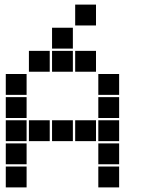

<svg xmlns="http://www.w3.org/2000/svg" viewBox="-20 -815 640 830"><path d="M306 -795Q305 -795 305 -795Q305 -795 305 -794V-706Q305 -705 305 -705Q305 -705 306 -705H394Q395 -705 395 -705Q395 -705 395 -706V-794Q395 -795 395 -795Q395 -795 394 -795ZM206 -695Q205 -695 205 -695Q205 -695 205 -694V-606Q205 -605 205 -605Q205 -605 206 -605H294Q295 -605 295 -605Q295 -605 295 -606V-694Q295 -695 295 -695Q295 -695 294 -695ZM106 -595Q105 -595 105 -595Q105 -595 105 -594V-506Q105 -505 105 -505Q105 -505 106 -505H194Q195 -505 195 -505Q195 -505 195 -506V-594Q195 -595 195 -595Q195 -595 194 -595ZM206 -595Q205 -595 205 -595Q205 -595 205 -594V-506Q205 -505 205 -505Q205 -505 206 -505H294Q295 -505 295 -505Q295 -505 295 -506V-594Q295 -595 295 -595Q295 -595 294 -595ZM306 -595Q305 -595 305 -595Q305 -595 305 -594V-506Q305 -505 305 -505Q305 -505 306 -505H394Q395 -505 395 -505Q395 -505 395 -506V-594Q395 -595 395 -595Q395 -595 394 -595ZM6 -495Q5 -495 5 -495Q5 -495 5 -494V-406Q5 -405 5 -405Q5 -405 6 -405H94Q95 -405 95 -405Q95 -405 95 -406V-494Q95 -495 95 -495Q95 -495 94 -495ZM406 -495Q405 -495 405 -495Q405 -495 405 -494V-406Q405 -405 405 -405Q405 -405 406 -405H494Q495 -405 495 -405Q495 -405 495 -406V-494Q495 -495 495 -495Q495 -495 494 -495ZM6 -395Q5 -395 5 -395Q5 -395 5 -394V-306Q5 -305 5 -305Q5 -305 6 -305H94Q95 -305 95 -305Q95 -305 95 -306V-394Q95 -395 95 -395Q95 -395 94 -395ZM406 -395Q405 -395 405 -395Q405 -395 405 -394V-306Q405 -305 405 -305Q405 -305 406 -305H494Q495 -305 495 -305Q495 -305 495 -306V-394Q495 -395 495 -395Q495 -395 494 -395ZM6 -295Q5 -295 5 -295Q5 -295 5 -294V-206Q5 -205 5 -205Q5 -205 6 -205H94Q95 -205 95 -205Q95 -205 95 -206V-294Q95 -295 95 -295Q95 -295 94 -295ZM106 -295Q105 -295 105 -295Q105 -295 105 -294V-206Q105 -205 105 -205Q105 -205 106 -205H194Q195 -205 195 -205Q195 -205 195 -206V-294Q195 -295 195 -295Q195 -295 194 -295ZM206 -295Q205 -295 205 -295Q205 -295 205 -294V-206Q205 -205 205 -205Q205 -205 206 -205H294Q295 -205 295 -205Q295 -205 295 -206V-294Q295 -295 295 -295Q295 -295 294 -295ZM306 -295Q305 -295 305 -295Q305 -295 305 -294V-206Q305 -205 305 -205Q305 -205 306 -205H394Q395 -205 395 -205Q395 -205 395 -206V-294Q395 -295 395 -295Q395 -295 394 -295ZM406 -295Q405 -295 405 -295Q405 -295 405 -294V-206Q405 -205 405 -205Q405 -205 406 -205H494Q495 -205 495 -205Q495 -205 495 -206V-294Q495 -295 495 -295Q495 -295 494 -295ZM6 -195Q5 -195 5 -195Q5 -195 5 -194V-106Q5 -105 5 -105Q5 -105 6 -105H94Q95 -105 95 -105Q95 -105 95 -106V-194Q95 -195 95 -195Q95 -195 94 -195ZM406 -195Q405 -195 405 -195Q405 -195 405 -194V-106Q405 -105 405 -105Q405 -105 406 -105H494Q495 -105 495 -105Q495 -105 495 -106V-194Q495 -195 495 -195Q495 -195 494 -195ZM6 -95Q5 -95 5 -95Q5 -95 5 -94V-6Q5 -5 5 -5Q5 -5 6 -5H94Q95 -5 95 -5Q95 -5 95 -6V-94Q95 -95 95 -95Q95 -95 94 -95ZM406 -95Q405 -95 405 -95Q405 -95 405 -94V-6Q405 -5 405 -5Q405 -5 406 -5H494Q495 -5 495 -5Q495 -5 495 -6V-94Q495 -95 495 -95Q495 -95 494 -95Z"/></svg>

Font: Doto Black
Style: Regular
Weight: 900
Version: Version 1.000